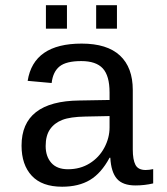

<svg xmlns="http://www.w3.org/2000/svg" viewBox="-20 -705 640 735"><path d="M537.6 -54.2Q550.3 -54.2 566.4 -57.6V-2.9Q533.2 4.9 498.5 4.9Q449.7 4.9 427.5 -20.8Q405.3 -46.4 402.3 -101.1H399.4Q367.7 -42 324.5 -16.1Q281.2 9.8 217.8 9.8Q140.6 9.8 101.6 -32.2Q62.5 -74.2 62.5 -147.5Q62.5 -317.9 284.2 -320.3L399.4 -322.3V-351.1Q399.4 -415 373.5 -443.1Q347.7 -471.2 291 -471.2Q233.4 -471.2 208 -450.7Q182.6 -430.2 177.7 -387.2L85.9 -395.5Q108.4 -538.1 292.5 -538.1Q390.1 -538.1 439.2 -492.4Q488.3 -446.8 488.3 -360.4V-132.8Q488.3 -93.8 498.5 -74Q508.8 -54.2 537.6 -54.2ZM240.2 -57.1Q287.1 -57.1 323.2 -79.6Q359.4 -102.1 379.4 -139.6Q399.4 -177.2 399.4 -217.3V-260.7L306.6 -258.8Q249 -257.8 218.8 -246.1Q188.5 -234.4 171.6 -210.2Q154.8 -186 154.8 -146Q154.8 -106 176.5 -81.5Q198.2 -57.1 240.2 -57.1ZM348.1 -595.2V-685.1H427.7V-595.2ZM155.8 -595.2V-685.1H236.3V-595.2Z"/></svg>

Font: Cousine
Style: Regular
Weight: 400
Monospace: yes
Designer: Steve Matteson
Foundry: Monotype Imaging Inc.
Version: Version 1.21